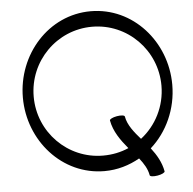

<svg xmlns="http://www.w3.org/2000/svg" viewBox="-61 -904 1064 1060"><g transform="rotate(-5 471.0 -374.0)"><path d="M770 93C793 89 811 80 810 73C801 23 776 -20 745 -60C837 -142 894 -265 894 -400C894 -639 714 -843 480 -843C246 -843 66 -639 66 -400C66 -161 246 43 480 43C552 43 618 23 676 -10C700 20 720 52 726 87C727 95 747 97 770 93ZM534 -233C545 -171 582 -120 622 -72C579 -53 531 -43 480 -43C284 -43 126 -203 126 -400C126 -597 284 -757 480 -757C676 -757 834 -597 834 -400C834 -285 780 -182 696 -117C662 -156 626 -199 618 -247C617 -255 597 -257 574 -253C551 -249 533 -240 534 -233Z"/></g></svg>

Font: Nupuram Expanded Light
Style: Regular
Weight: 300
Width: 7
Designer: Santhosh Thottingal (santhosh.thottingal@gmail.com)
Foundry: SMC
Version: Version 1.000